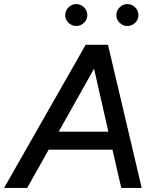

<svg xmlns="http://www.w3.org/2000/svg" viewBox="-53 -919 764 939"><path d="M-33 0 366 -700H475L640 0H540L497 -187H185L80 0ZM234 -275H477L407 -583ZM320 -792Q298 -792 282 -807.5Q266 -823 266 -845Q266 -867 282 -883Q298 -899 320 -899Q342 -899 358 -883Q374 -867 374 -845Q374 -823 358 -807.5Q342 -792 320 -792ZM570 -792Q548 -792 532 -807.5Q516 -823 516 -845Q516 -867 532 -883Q548 -899 570 -899Q592 -899 608 -883Q624 -867 624 -845Q624 -823 608 -807.5Q592 -792 570 -792Z"/></svg>

Font: Figtree Medium
Style: Italic
Weight: 500
Italic angle: -9.5°
Foundry: Erik Kennedy
Version: Version 2.001; ttfautohint (v1.8.4.7-5d5b);gftools[0.9.27]